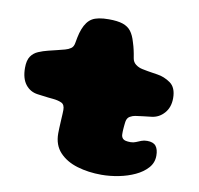

<svg xmlns="http://www.w3.org/2000/svg" viewBox="-72 -676 792 764"><g transform="rotate(10 324.5 -294.0)"><path d="M385.5 13.5Q332.5 13.5 287.5 0Q242.5 -13.5 215.2 -42.8Q188 -72 188 -119Q188 -129 188.5 -139.5Q189 -150 189.5 -160.2Q190 -170.5 190.5 -180Q191 -189.5 191.5 -198.2Q192 -207 192 -214Q192 -236 178.2 -242.2Q164.5 -248.5 144 -250.5Q133.5 -251.5 123.8 -252.5Q114 -253.5 103.8 -255Q93.5 -256.5 80.5 -258Q50 -262 31.2 -286Q12.5 -310 12.5 -353Q12.5 -383.5 23.5 -399.5Q34.5 -415.5 52.8 -423.2Q71 -431 91.5 -436Q110.5 -440.5 127.5 -444.8Q144.5 -449 157.5 -452.5Q170.5 -456 180.2 -462.8Q190 -469.5 192.5 -485.5Q194.5 -497 196.5 -507Q198.5 -517 201 -526Q203.5 -535 206.5 -542.5Q219 -575 240.8 -588Q262.5 -601 308 -601Q343.5 -601 364.8 -593.8Q386 -586.5 398 -570.8Q410 -555 417.5 -528.5Q420.5 -519 422.5 -511.8Q424.5 -504.5 426 -497.5Q427.5 -490.5 429 -483Q430.5 -475.5 432 -465.5Q434.5 -450 446.5 -441Q458.5 -432 473.5 -429Q486 -426.5 495.2 -424.8Q504.5 -423 513.8 -421.8Q523 -420.5 535 -418.5Q563.5 -414.5 588.8 -396.8Q614 -379 614 -336Q614 -299 593.2 -275.5Q572.5 -252 542.5 -248.5Q525.5 -246.5 507.8 -244.5Q490 -242.5 477.5 -240.5Q467.5 -239 456.5 -232.8Q445.5 -226.5 443 -210.5Q442.5 -205.5 441.8 -200.5Q441 -195.5 440.8 -190.5Q440.5 -185.5 440 -180.5Q439.5 -175.5 439.5 -170.5Q439.5 -165.5 439.5 -160Q439.5 -149 446.5 -141.8Q453.5 -134.5 477.5 -134.5Q489 -134.5 498.8 -138.8Q508.5 -143 518.8 -147Q529 -151 542 -151Q567 -151 577.5 -137.8Q588 -124.5 588 -99Q588 -70.5 569.2 -49.5Q550.5 -28.5 520.5 -14.5Q490.5 -0.5 455 6.5Q419.5 13.5 385.5 13.5Z"/></g></svg>

Font: Gluten Thin Black
Style: Regular
Weight: 900
Version: Version 1.300